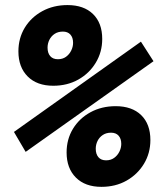

<svg xmlns="http://www.w3.org/2000/svg" viewBox="-20 -723 626 753"><path d="M80.6 -127.4 34.7 -205.6 532.7 -559.6 582 -482.9ZM189 -386.7Q125 -386.7 88.6 -423.1Q52.2 -459.5 52.2 -521.5Q52.2 -573.2 77.1 -614.3Q102.1 -655.3 145.8 -679.2Q189.5 -703.1 244.6 -703.1Q308.6 -703.1 344.7 -668Q380.9 -632.8 380.9 -570.3Q380.9 -519 355.7 -477.3Q330.6 -435.5 287.4 -411.1Q244.1 -386.7 189 -386.7ZM207 -490.7Q225.6 -490.7 238.8 -500.2Q252 -509.8 259.3 -524.7Q266.6 -539.6 266.6 -555.2Q266.6 -575.7 256.1 -587.4Q245.6 -599.1 226.6 -599.1Q207.5 -599.1 194.1 -590.1Q180.7 -581.1 173.6 -566.7Q166.5 -552.2 166.5 -536.1Q166.5 -515.1 177 -502.9Q187.5 -490.7 207 -490.7ZM377.9 9.8Q314 9.8 277.6 -26.6Q241.2 -63 241.2 -125Q241.2 -176.8 266.1 -217.8Q291 -258.8 334.7 -282.7Q378.4 -306.6 433.6 -306.6Q497.6 -306.6 533.7 -271.5Q569.8 -236.3 569.8 -173.8Q569.8 -122.6 544.7 -80.8Q519.5 -39.1 476.3 -14.6Q433.1 9.8 377.9 9.8ZM396 -94.2Q414.6 -94.2 427.7 -103.8Q440.9 -113.3 448.2 -128.2Q455.6 -143.1 455.6 -158.7Q455.6 -179.2 445.1 -190.9Q434.6 -202.6 415.5 -202.6Q396.5 -202.6 383.1 -193.6Q369.6 -184.6 362.5 -170.2Q355.5 -155.8 355.5 -139.6Q355.5 -118.7 366 -106.4Q376.5 -94.2 396 -94.2Z"/></svg>

Font: Cascadia Code PL
Style: Italic
Weight: 400
Italic angle: -10°
Monospace: yes
Designer: Aaron Bell
Foundry: Saja Typeworks
Version: Version 2404.023